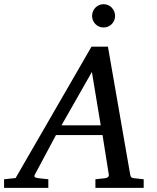

<svg xmlns="http://www.w3.org/2000/svg" viewBox="-73 -914 766 934"><path d="M374 -564 226.1 -304.2H417ZM391.1 0V-42L437 -46.9Q459 -49.8 456.1 -65.9L425.8 -256.8H199.2L97.2 -65.9Q91.8 -56.2 96.9 -52.2Q102.1 -48.3 116.2 -46.9L162.1 -42V0H-53.2V-42L2.9 -47.9L372.1 -687H452.1L560.1 -65.9Q561.5 -56.2 565.4 -52Q569.3 -47.9 580.1 -46.9L626 -42V0ZM486.8 -836.4Q486.8 -824.7 482.4 -814.5Q478 -804.2 470.5 -796.6Q462.9 -789.1 452.6 -784.7Q442.4 -780.3 430.7 -780.3Q418.9 -780.3 408.9 -784.7Q398.9 -789.1 391.4 -796.6Q383.8 -804.2 379.4 -814.5Q375 -824.7 375 -836.4Q375 -848.1 379.2 -858.4Q383.3 -868.7 390.9 -876.5Q398.4 -884.3 408.7 -888.9Q418.9 -893.6 430.7 -893.6Q442.4 -893.6 452.6 -889.2Q462.9 -884.8 470.5 -877Q478 -869.1 482.4 -858.6Q486.8 -848.1 486.8 -836.4Z"/></svg>

Font: Charis SIL
Style: Italic
Weight: 400
Italic angle: -11°
Foundry: SIL International
Version: Version 4.112